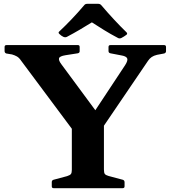

<svg xmlns="http://www.w3.org/2000/svg" viewBox="-20 -985 892 1005"><path d="M261 0Q251 0 251 -10V-32Q251 -41 260 -44L331 -63Q347 -68 351.5 -74.5Q356 -81 356 -96V-311L90 -668Q80 -683 68.5 -689.5Q57 -696 43 -700L13 -705Q4 -708 4 -718V-739Q4 -749 14 -749H388Q397 -749 397 -739V-717Q397 -708 387 -706L323 -696Q292 -691 289 -680Q286 -669 301 -649L479 -408L635 -644Q651 -669 645.5 -680Q640 -691 615 -695L558 -706Q548 -708 548 -718V-739Q548 -749 558 -749H839Q849 -749 849 -739V-717Q849 -708 839 -705L802 -698Q785 -694 774 -686.5Q763 -679 755 -667L524 -327V-98Q524 -80 529 -74Q534 -68 548 -64L623 -44Q632 -41 632 -31V-10Q632 0 622 0ZM291 -807Q283 -814 290 -820Q321 -849 354 -883.5Q387 -918 421 -958Q426 -965 437 -965H494Q504 -965 510 -958Q544 -918 578 -881.5Q612 -845 642 -816Q649 -809 642 -803Q636 -798 629 -794Q622 -790 615 -786Q606 -782 598 -786Q558 -807 525 -827.5Q492 -848 461 -868Q432 -850 399 -830.5Q366 -811 330 -792Q322 -788 312 -792Q301 -797 291 -807Z"/></svg>

Font: Hahmlet
Style: Bold
Weight: 700
Designer: Minjoo Ham & Mark Frömberg
Foundry: hypertype
Version: Version 1.002; ttfautohint (v1.8.3)